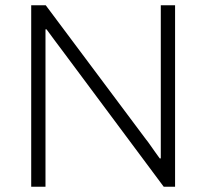

<svg xmlns="http://www.w3.org/2000/svg" viewBox="-20 -706 780 726"><path d="M98 0V-686H153L532 -179Q538 -172 547 -159Q556 -146 566 -132Q576 -118 584 -107H588Q588 -125 588 -143Q588 -161 588 -179V-686H642V0H599L211 -521Q204 -530 187 -553Q170 -576 156 -595H152Q152 -576 152 -558Q152 -540 152 -521V0Z"/></svg>

Font: Archivo SemiBold Thin
Style: Regular
Weight: 250
Version: Version 2.001